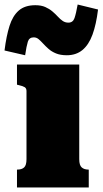

<svg xmlns="http://www.w3.org/2000/svg" viewBox="-47 -828 453 848"><path d="M248 -584Q220 -584 200.5 -592Q181 -600 167.5 -612Q154 -624 143.5 -635.5Q133 -647 123.5 -655Q114 -663 102 -663Q82 -663 76 -644Q70 -625 64 -584L-27 -605Q-19 -669 -5 -713.5Q9 -758 36 -781.5Q63 -805 109 -805Q135 -805 153 -797Q171 -789 184.5 -777.5Q198 -766 208.5 -754.5Q219 -743 230 -735.5Q241 -728 255 -728Q275 -728 282 -748Q289 -768 296 -808L386 -786Q378 -720 361.5 -675Q345 -630 317 -607Q289 -584 248 -584ZM303 -543V-125Q303 -98 314 -88.5Q325 -79 343 -79H345V0H28V-79H30Q49 -79 59.5 -88.5Q70 -98 70 -125V-426Q70 -438 62 -443Q54 -448 36 -452L28 -454V-543Z"/></svg>

Font: Roboto Serif Black
Style: Regular
Weight: 900
Designer: Greg Gazdowicz
Foundry: Commercial Type
Version: Version 1.008